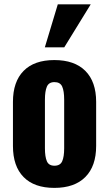

<svg xmlns="http://www.w3.org/2000/svg" viewBox="-20 -868 510 897"><path d="M189.5 -647 250 -847.7H403.8L280.3 -647ZM233.9 9.8Q140.1 9.8 90.3 -40.8Q40.5 -91.3 40.5 -186V-392.1Q40.5 -486.3 90.3 -536.9Q140.1 -587.4 233.9 -587.4Q328.1 -587.4 378.7 -536.9Q429.2 -486.3 429.2 -392.1V-186Q429.2 -91.8 378.7 -41Q328.1 9.8 233.9 9.8ZM234.4 -93.8Q261.2 -93.8 270.5 -114.5Q279.8 -135.3 279.8 -175.3V-402.3Q279.8 -442.9 270.5 -463.6Q261.2 -484.4 234.4 -484.4Q208 -484.4 199 -463.1Q189.9 -441.9 189.9 -402.3V-175.3Q189.9 -135.7 199 -114.7Q208 -93.8 234.4 -93.8Z"/></svg>

Font: Oswald
Style: DemiBold
Weight: 600
Designer: Vernon Adams
Foundry: Vernon Adams
Version: 3.0; ttfautohint (v0.95) -l 8 -r 50 -G 200 -x 0 -w "G" -W -c